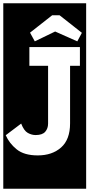

<svg xmlns="http://www.w3.org/2000/svg" viewBox="-30 -937 545 1170"><path d="M-10 213V-917H495V213ZM441 -685 469 -737 333 -844H288L153 -738L182 -685L306 -745ZM397 -536H457V-650H149V-536H263V-184Q263 -154 245.5 -134Q228 -114 187 -114Q163 -114 139.5 -127Q116 -140 99 -184L5 -113Q26 -64 71.5 -27Q117 10 200 10Q288 10 342.5 -38.5Q397 -87 397 -185Z"/></svg>

Font: Zilla Slab Highlight
Style: Bold
Weight: 700
Designer: Typotheque Type Foundry
Foundry: Typotheque type foundry
Version: Version 1.1; 2017; ttfautohint (v1.6)